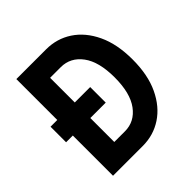

<svg xmlns="http://www.w3.org/2000/svg" viewBox="-184 -830 969 969"><g transform="rotate(-45 300.5 -345.0)"><path d="M29 -287V-398H77V-690H289Q366 -690 427.5 -649.5Q489 -609 525.5 -532Q562 -455 562 -345Q562 -235 525.5 -158Q489 -81 427.5 -40.5Q366 0 289 0H77V-287ZM202 -116H278Q347 -116 390.5 -174.5Q434 -233 434 -345Q434 -457 390.5 -515.5Q347 -574 278 -574H202V-398H312V-287H202Z"/></g></svg>

Font: Radio Canada Condensed SemiBold
Style: Regular
Weight: 600
Width: 3
Designer: Charles Daoud, Etienne Aubert Bonn, Alexandre Saumier Demers, Jacques Le Bailly
Foundry: Radio-Canada
Version: Version 2.104; ttfautohint (v1.8.4.7-5d5b);gftools[0.9.28.de